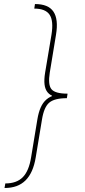

<svg xmlns="http://www.w3.org/2000/svg" viewBox="-20 -791 422 949"><path d="M310.5 -305.7Q274.9 -305.7 251.5 -312.5Q228 -319.3 215.6 -334.2Q203.1 -349.1 200.2 -373.3Q197.3 -397.5 203.1 -432.6L234.4 -619.1Q245.6 -687.5 225.3 -718Q205.1 -748.5 149.4 -748.5L152.8 -771Q186 -771 208.7 -761.7Q231.4 -752.4 244.1 -733.6Q256.8 -714.8 260 -686.3Q263.2 -657.7 256.8 -619.1L226.1 -432.6Q216.3 -372.1 234.4 -350.1Q252.4 -328.1 314 -328.1ZM2.4 138.2 6.3 115.7Q62 115.7 92.5 85Q123 54.2 133.8 -13.7L164.6 -200.2Q170.4 -235.4 181.2 -259.8Q191.9 -284.2 209.5 -299.3Q227.1 -314.5 252.7 -321.3Q278.3 -328.1 314 -328.1L310.5 -305.7Q249 -305.7 223.1 -283.4Q197.3 -261.2 187.5 -200.2L156.7 -13.7Q150.4 24.9 137.7 53.5Q125 82 106 100.8Q86.9 119.6 61.3 128.9Q35.6 138.2 2.4 138.2ZM310.5 -305.7H235.4L238.8 -328.1H314Z"/></svg>

Font: Inter 18pt Thin
Style: Italic
Weight: 250
Italic angle: -9.3988°
Version: Version 4.001;git-66647c0bb